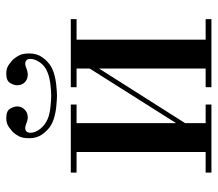

<svg xmlns="http://www.w3.org/2000/svg" viewBox="-60 -618 679 598"><g transform="rotate(-90 279.0 -319.5)"><path d="M40 -420V-438H252V-420H194V-110L364 -379V-420H306V-438H518V-420H454V-18H518V0H306V-18H364V-350L194 -82V-18H252V0H40V-18H104V-420ZM279 -499Q293 -499 314.5 -501.5Q336 -504 351 -510Q372 -518 383 -534Q394 -550 394 -564Q394 -573 389.5 -576.5Q385 -580 380 -580Q375 -580 369.5 -578Q364 -576 361 -575Q353 -572 345 -572Q331 -572 321.5 -581Q312 -590 312 -605Q312 -615 319 -627Q326 -639 348 -639Q365 -639 376 -631Q387 -623 392 -618Q399 -610 405 -599Q411 -588 411 -567Q411 -543 398.5 -526Q386 -509 371 -500Q359 -493 344 -489Q329 -485 315.5 -483.5Q302 -482 292 -481.5Q282 -481 279 -481Q277 -481 266.5 -481.5Q256 -482 242.5 -483.5Q229 -485 214 -489Q199 -493 187 -500Q171 -510 159 -527Q147 -544 147 -567Q147 -588 153 -599.5Q159 -611 166 -618Q171 -623 182 -631Q193 -639 210 -639Q232 -639 239 -627Q246 -615 246 -605Q246 -591 236 -581.5Q226 -572 212 -572Q204 -572 197 -575Q194 -576 188.5 -578Q183 -580 178 -580Q173 -580 168.5 -576.5Q164 -573 164 -563Q164 -549 176 -533.5Q188 -518 207 -510Q221 -504 243 -501.5Q265 -499 279 -499Z"/></g></svg>

Font: EIisabethische
Style: Book
Weight: 400
Designer: Salychow
Version: Version 1.3